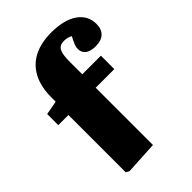

<svg xmlns="http://www.w3.org/2000/svg" viewBox="-231 -882 991 991"><g transform="rotate(-45 265.0 -386.0)"><path d="M113 10 95 0V-418H21V-499L97 -513V-544Q97 -621 124.5 -674Q152 -727 204.5 -754.5Q257 -782 334 -782Q426 -782 478 -746Q530 -710 530 -648Q530 -610 508.5 -589.5Q487 -569 446 -569Q409 -569 389.5 -583.5Q370 -598 370 -625Q370 -637 375 -650.5Q380 -664 395 -693Q387 -699 374.5 -702Q362 -705 349 -705Q318 -705 306 -683.5Q294 -662 294 -609V-516H430V-418H294V0Z"/></g></svg>

Font: Literata 18pt ExtraBold
Style: Regular
Weight: 800
Designer: Latin by Veronika Burian and Jose Scaglione. Greek by Irene Vlachou. Cyrillic by Vera Evstafieva.
Foundry: TypeTogether
Version: Version 3.103;gftools[0.9.29]